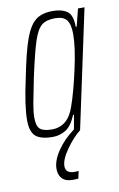

<svg xmlns="http://www.w3.org/2000/svg" viewBox="-83 -565 505 814"><g transform="rotate(-10 169.5 -158.0)"><path d="M339 -510 230 0Q199 24 168.5 67Q138 110 138 139Q138 170 177 170L194 169L187 201Q177 202 164 202Q133 202 118 186.5Q103 171 103 144Q103 109 131 67.5Q159 26 205 -8L216 -69H212Q193 -23 167 -7.5Q141 8 112 8Q60 8 38 -11.5Q16 -31 16 -81Q16 -142 41 -255Q63 -367 82.5 -421Q102 -475 129 -496.5Q156 -518 203 -518Q242 -518 265 -502Q288 -486 288 -435H292L311 -510ZM272 -406Q272 -449 257.5 -467.5Q243 -486 208 -486Q170 -486 150 -470Q130 -454 114.5 -407.5Q99 -361 76 -255Q61 -182 54.5 -146Q48 -110 48 -86Q48 -49 63 -36.5Q78 -24 113 -24Q183 -24 210 -105Q230 -161 251 -255.5Q272 -350 272 -406Z"/></g></svg>

Font: Saira Ultra Condensed Thin
Style: Italic
Weight: 100
Width: 1
Italic angle: -12°
Designer: Hector Gatti with collaboration of the Omnibus-Type team
Foundry: Omnibus-Type
Version: Version 1.001; ttfautohint (v1.8)